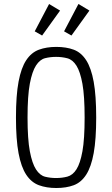

<svg xmlns="http://www.w3.org/2000/svg" viewBox="-20 -932 562 962"><path d="M60 -343Q60 -233 73 -164Q86 -95 111.5 -56.5Q137 -18 175 -4Q213 10 262 10Q312 10 349.5 -4Q387 -18 412 -57Q437 -96 449.5 -165Q462 -234 462 -343Q462 -453 449.5 -522Q437 -591 412 -630Q387 -669 349.5 -683Q312 -697 262 -697Q213 -697 175 -683Q137 -669 111.5 -630.5Q86 -592 73 -523Q60 -454 60 -343ZM118 -343Q118 -452 129.5 -513Q141 -574 160.5 -604Q180 -634 206 -640.5Q232 -647 261 -647Q291 -647 317.5 -640Q344 -633 363 -603Q382 -573 393 -512Q404 -451 404 -343Q404 -235 393 -174Q382 -113 363 -83.5Q344 -54 317.5 -47Q291 -40 261 -40Q232 -40 206 -46.5Q180 -53 160.5 -83Q141 -113 129.5 -174Q118 -235 118 -343ZM191 -754 281 -879 226 -912 154 -775ZM338 -754 428 -879 373 -912 301 -775Z"/></svg>

Font: Secuela Light
Style: Regular
Weight: 300
Designer: Fernando Haro
Foundry: deFharo
Version: Version 1.708